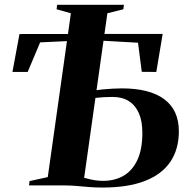

<svg xmlns="http://www.w3.org/2000/svg" viewBox="-20 -790 806 818"><path d="M416.5 9Q386 9 358.8 6.8Q331.5 4.5 306 2.2Q280.5 0 256 0H103.5L106 -18.5L183.5 -35.5L282 -733.5L221 -750.5L223.5 -769.5H508L505.5 -750.5L437.5 -733.5L338.5 -32.5Q351.5 -29 364.5 -26Q377.5 -23 391.2 -21.2Q405 -19.5 419.5 -19.5Q468.5 -19.5 506 -41Q543.5 -62.5 565 -107.8Q586.5 -153 586.5 -224.5Q586.5 -273 572 -307Q557.5 -341 529.2 -359Q501 -377 460 -377Q439 -377 422.2 -376Q405.5 -375 393.5 -373.5Q381.5 -372 374 -371L376 -404Q395.5 -407 416.8 -409Q438 -411 459 -412.2Q480 -413.5 498 -413.5Q618 -413.5 680 -367.2Q742 -321 742 -230.5Q742 -154.5 705.8 -100.8Q669.5 -47 597.2 -19Q525 9 416.5 9ZM33 -483.5 63 -645 673 -645.5 646 -483.5 584 -484 568 -608 365.5 -619.5 151 -609.5 98 -483.5Z"/></svg>

Font: Merriweather 144pt
Style: Bold Italic
Weight: 700
Italic angle: -7.8°
Version: Version 2.101